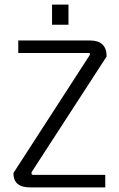

<svg xmlns="http://www.w3.org/2000/svg" viewBox="-20 -810 516 830"><path d="M276 -703H205V-790H276ZM435 -54V0H109Q38 0 38 -62L366 -569Q374 -581 361 -581H59V-635H369Q441 -635 441 -566L118 -68Q115 -63 116.5 -58.5Q118 -54 123 -54Z"/></svg>

Font: Gemunu Libre Light
Style: Regular
Weight: 300
Designer: Puspanada Ekanayake, Sola Matas, Pathum Egodawatta, Kosala Senevirathne
Foundry: mooniak
Version: Version 1.100